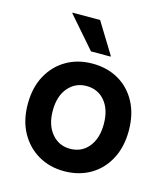

<svg xmlns="http://www.w3.org/2000/svg" viewBox="-109 -802 785 897"><g transform="rotate(15 283.5 -353.0)"><path d="M283.3 10Q213.3 10 158.3 -22.1Q103.3 -54.2 71.2 -112.5Q39.2 -170.8 39.2 -250Q39.2 -330 71.2 -388.3Q103.3 -446.7 158.3 -478.3Q213.3 -510 283.3 -510Q355 -510 410 -478.3Q465 -446.7 496.2 -388.3Q527.5 -330 527.5 -250Q527.5 -170.8 495.8 -112.1Q464.2 -53.3 409.2 -21.7Q354.2 10 283.3 10ZM283.3 -98.3Q339.2 -98.3 372.9 -139.6Q406.7 -180.8 406.7 -250Q406.7 -320 372.9 -360.8Q339.2 -401.7 283.3 -401.7Q229.2 -401.7 194.6 -360.8Q160 -320 160 -250Q160 -180.8 194.6 -139.6Q229.2 -98.3 283.3 -98.3ZM260.8 -563.3 130.8 -712.5V-715.8H264.2L355.8 -566.7V-563.3Z"/></g></svg>

Font: Funnel Sans SemiBold
Style: Regular
Weight: 600
Designer: NORD ID, Kristian Moeller
Foundry: Dicotype
Version: Version 1.000